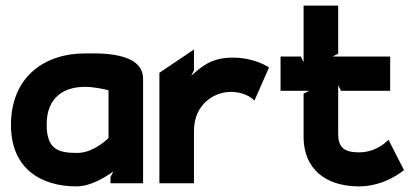

<svg xmlns="http://www.w3.org/2000/svg" viewBox="-20 -652 1473 683"><path d="M19 -207C19 -53 125 11 252 11C302 11 352 -20 383 -42L373 -22V0H489V-372C489 -470 327 -462 282 -462C141 -462 19 -381 19 -207ZM146 -209C146 -309 211 -343 282 -343C313 -343 346 -336 366 -331V-161C351 -146 305 -108 255 -108C189 -108 146 -119 146 -209Z M937 -412C937 -412 888 -447 808 -447C730 -447 696 -414 660 -382L670 -402V-476L547 -393V0H670V-187C670 -280 741 -325 800 -325C860 -325 885 -294 885 -294Z M978 -329H1080L1060 -319V-160C1062 -54 1135 11 1257 11C1351 11 1417 -47 1417 -47L1362 -155C1362 -155 1323 -110 1257 -110C1203 -110 1183 -129 1183 -176V-349L1193 -329H1368V-451H1163L1183 -461V-632H1060V-431L1050 -451H978Z"/></svg>

Font: Charger EcoBlack
Style: Black
Weight: 1000
Designer: Jasper
Foundry: Cannot Into Space Fonts
Version: Version 1.1